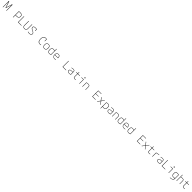

<svg xmlns="http://www.w3.org/2000/svg" viewBox="2883 -8478 16435 16435"><g transform="rotate(45 11100.0 -261.0)"><path d="M71 0V-730H128L298 -179H302L472 -730H529V0H495L497 -675H493L325 -140H275L107 -675H103L105 0Z M1299 -728Q1349 -735 1385.5 -737.5Q1422 -740 1455 -740Q1557 -740 1618.5 -716.5Q1680 -693 1708.5 -641.5Q1737 -590 1737 -505Q1737 -421 1708.5 -368.5Q1680 -316 1618.5 -293Q1557 -270 1455 -270Q1424 -270 1390.5 -272Q1357 -274 1314 -280L1324 -313Q1365 -307 1396.5 -304.5Q1428 -302 1459 -302Q1548 -302 1601.5 -322Q1655 -342 1678.5 -386.5Q1702 -431 1702 -505Q1702 -579 1678.5 -623.5Q1655 -668 1601.5 -687.5Q1548 -707 1459 -707Q1427 -707 1393.5 -705Q1360 -703 1318 -696L1334 -718V0H1299Z M1911 0V-730H1946V-33H2326V0Z M2700 10Q2587 10 2534 -44.5Q2481 -99 2481 -215V-730H2516V-216Q2516 -114 2559.5 -68.5Q2603 -23 2700 -23Q2797 -23 2840.5 -68.5Q2884 -114 2884 -216V-730H2919V-215Q2919 -99 2866 -44.5Q2813 10 2700 10Z M3271 10Q3229 10 3185.5 3.5Q3142 -3 3097 -18V-53Q3142 -38 3183 -30.5Q3224 -23 3270 -23Q3375 -23 3429 -61.5Q3483 -100 3483 -174Q3483 -215 3465 -246.5Q3447 -278 3403.5 -306.5Q3360 -335 3286 -367Q3214 -399 3168.5 -428.5Q3123 -458 3102 -493Q3081 -528 3081 -575Q3081 -656 3140.5 -698Q3200 -740 3315 -740Q3354 -740 3399.5 -735Q3445 -730 3490 -721V-518H3456V-708L3473 -689Q3430 -698 3389.5 -702.5Q3349 -707 3313 -707Q3215 -707 3165.5 -674Q3116 -641 3116 -575Q3116 -538 3133 -509.5Q3150 -481 3190.5 -454Q3231 -427 3301 -397Q3382 -362 3429 -329Q3476 -296 3497 -259.5Q3518 -223 3518 -175Q3518 -85 3454 -37.5Q3390 10 3271 10Z M4565 10Q4424 10 4350.5 -78Q4277 -166 4277 -335V-395Q4277 -564 4348.5 -652Q4420 -740 4557 -740Q4596 -740 4631 -732.5Q4666 -725 4695 -711V-478H4660V-710L4675 -679Q4626 -707 4556 -707Q4436 -707 4374 -628Q4312 -549 4312 -394V-336Q4312 -181 4376.5 -102Q4441 -23 4567 -23Q4600 -23 4631.5 -28Q4663 -33 4685 -41V-7Q4662 1 4630 5.5Q4598 10 4565 10Z M5100 10Q4989 10 4932.5 -53Q4876 -116 4876 -240V-280Q4876 -404 4932.5 -467Q4989 -530 5100 -530Q5211 -530 5267.5 -467Q5324 -404 5324 -280V-240Q5324 -116 5267.5 -53Q5211 10 5100 10ZM5100 -22Q5195 -22 5242 -76.5Q5289 -131 5289 -241V-279Q5289 -390 5242 -444Q5195 -498 5100 -498Q5005 -498 4958 -444Q4911 -390 4911 -279V-241Q4911 -131 4958 -76.5Q5005 -22 5100 -22Z M5714 10Q5629 10 5578 -17.5Q5527 -45 5504.5 -106.5Q5482 -168 5482 -270Q5482 -366 5502 -423Q5522 -480 5568 -505Q5614 -530 5691 -530Q5743 -530 5790.5 -519Q5838 -508 5875 -489L5863 -459Q5826 -479 5783 -488.5Q5740 -498 5692 -498Q5626 -498 5587.5 -477Q5549 -456 5532.5 -406Q5516 -356 5516 -269Q5516 -177 5534.5 -122.5Q5553 -68 5595.5 -45Q5638 -22 5712 -22Q5757 -22 5797.5 -30Q5838 -38 5871 -52L5857 -28V-730H5891V-22Q5857 -8 5812.5 1Q5768 10 5714 10Z M6340 10Q6211 10 6148.5 -51.5Q6086 -113 6086 -240V-280Q6086 -409 6138 -469.5Q6190 -530 6300 -530Q6411 -530 6462.5 -469.5Q6514 -409 6514 -280V-246H6105V-277H6493L6480 -263V-279Q6480 -395 6437.5 -446.5Q6395 -498 6300 -498Q6205 -498 6162.5 -446.5Q6120 -395 6120 -280V-241Q6120 -164 6143 -115.5Q6166 -67 6215 -44.5Q6264 -22 6340 -22Q6375 -22 6412 -26Q6449 -30 6483 -38V-6Q6450 1 6412.5 5.5Q6375 10 6340 10Z M7311 0V-730H7346V-33H7726V0Z M8098 10Q7993 10 7937 -32.5Q7881 -75 7881 -155Q7881 -240 7949.5 -278.5Q8018 -317 8169 -317H8270V-286H8168Q8032 -286 7973.5 -255Q7915 -224 7915 -155Q7915 -90 7961.5 -55.5Q8008 -21 8096 -21Q8141 -21 8188.5 -29.5Q8236 -38 8268 -52L8254 -31V-340Q8254 -403 8240.5 -437.5Q8227 -472 8192.5 -485Q8158 -498 8093 -498Q8057 -498 8025 -494.5Q7993 -491 7964.5 -483.5Q7936 -476 7909 -464V-499Q7947 -514 7992.5 -522Q8038 -530 8094 -530Q8168 -530 8210.5 -513Q8253 -496 8270.5 -454.5Q8288 -413 8288 -340V-22Q8253 -8 8200.5 1Q8148 10 8098 10Z M8791 10Q8701 10 8662.5 -25Q8624 -60 8624 -142V-488H8461V-520H8624V-690H8659V-520H8903V-488H8659V-146Q8659 -77 8688.5 -49.5Q8718 -22 8795 -22Q8824 -22 8851 -26Q8878 -30 8903 -38V-5Q8876 3 8847.5 6.5Q8819 10 8791 10Z M9330 0V-488H9095V-520H9364V0ZM9334 -647Q9312 -647 9298.5 -660Q9285 -673 9285 -695Q9285 -717 9298.5 -729.5Q9312 -742 9334 -742Q9356 -742 9369.5 -729.5Q9383 -717 9383 -695Q9383 -673 9369.5 -660Q9356 -647 9334 -647Z M9696 -498Q9738 -515 9784.5 -522.5Q9831 -530 9890 -530Q9972 -530 10018.5 -513Q10065 -496 10084.5 -454.5Q10104 -413 10104 -340V0H10070V-339Q10070 -402 10054.5 -436.5Q10039 -471 10000.5 -484.5Q9962 -498 9891 -498Q9856 -498 9825.5 -494.5Q9795 -491 9768 -484.5Q9741 -478 9713 -467L9730 -490V0H9696Z M10905 0V-730H11299V-698H10939V-402H11289V-370H10939V-32H11299V0Z M11476 0 11676 -260 11476 -520H11518L11698 -286H11702L11882 -520H11924L11724 -260L11924 0H11882L11702 -234H11698L11518 0Z M12109 -498Q12183 -530 12289 -530Q12375 -530 12425 -505.5Q12475 -481 12496.5 -424Q12518 -367 12518 -270Q12518 -168 12495 -106.5Q12472 -45 12420.5 -17.5Q12369 10 12284 10Q12234 10 12193 2Q12152 -6 12121 -19L12131 -49Q12166 -36 12205.5 -29Q12245 -22 12286 -22Q12360 -22 12403 -45.5Q12446 -69 12465 -123.5Q12484 -178 12484 -270Q12484 -358 12466.5 -407.5Q12449 -457 12407.5 -477.5Q12366 -498 12292 -498Q12245 -498 12204 -490.5Q12163 -483 12130 -469L12143 -494V210H12109Z M12898 10Q12793 10 12737 -32.5Q12681 -75 12681 -155Q12681 -240 12749.5 -278.5Q12818 -317 12969 -317H13070V-286H12968Q12832 -286 12773.5 -255Q12715 -224 12715 -155Q12715 -90 12761.5 -55.5Q12808 -21 12896 -21Q12941 -21 12988.5 -29.5Q13036 -38 13068 -52L13054 -31V-340Q13054 -403 13040.5 -437.5Q13027 -472 12992.5 -485Q12958 -498 12893 -498Q12857 -498 12825 -494.5Q12793 -491 12764.5 -483.5Q12736 -476 12709 -464V-499Q12747 -514 12792.5 -522Q12838 -530 12894 -530Q12968 -530 13010.5 -513Q13053 -496 13070.5 -454.5Q13088 -413 13088 -340V-22Q13053 -8 13000.5 1Q12948 10 12898 10Z M13296 -498Q13338 -515 13384.5 -522.5Q13431 -530 13490 -530Q13572 -530 13618.5 -513Q13665 -496 13684.5 -454.5Q13704 -413 13704 -340V0H13670V-339Q13670 -402 13654.5 -436.5Q13639 -471 13600.5 -484.5Q13562 -498 13491 -498Q13456 -498 13425.5 -494.5Q13395 -491 13368 -484.5Q13341 -478 13313 -467L13330 -490V0H13296Z M14114 10Q14029 10 13978 -17.5Q13927 -45 13904.5 -106.5Q13882 -168 13882 -270Q13882 -366 13902 -423Q13922 -480 13968 -505Q14014 -530 14091 -530Q14143 -530 14190.5 -519Q14238 -508 14275 -489L14263 -459Q14226 -479 14183 -488.5Q14140 -498 14092 -498Q14026 -498 13987.5 -477Q13949 -456 13932.5 -406Q13916 -356 13916 -269Q13916 -177 13934.5 -122.5Q13953 -68 13995.5 -45Q14038 -22 14112 -22Q14157 -22 14197.5 -30Q14238 -38 14271 -52L14257 -28V-730H14291V-22Q14257 -8 14212.5 1Q14168 10 14114 10Z M14740 10Q14611 10 14548.5 -51.5Q14486 -113 14486 -240V-280Q14486 -409 14538 -469.5Q14590 -530 14700 -530Q14811 -530 14862.5 -469.5Q14914 -409 14914 -280V-246H14505V-277H14893L14880 -263V-279Q14880 -395 14837.5 -446.5Q14795 -498 14700 -498Q14605 -498 14562.5 -446.5Q14520 -395 14520 -280V-241Q14520 -164 14543 -115.5Q14566 -67 14615 -44.5Q14664 -22 14740 -22Q14775 -22 14812 -26Q14849 -30 14883 -38V-6Q14850 1 14812.5 5.5Q14775 10 14740 10Z M15314 10Q15229 10 15178 -17.5Q15127 -45 15104.5 -106.5Q15082 -168 15082 -270Q15082 -366 15102 -423Q15122 -480 15168 -505Q15214 -530 15291 -530Q15343 -530 15390.5 -519Q15438 -508 15475 -489L15463 -459Q15426 -479 15383 -488.5Q15340 -498 15292 -498Q15226 -498 15187.5 -477Q15149 -456 15132.5 -406Q15116 -356 15116 -269Q15116 -177 15134.5 -122.5Q15153 -68 15195.5 -45Q15238 -22 15312 -22Q15357 -22 15397.5 -30Q15438 -38 15471 -52L15457 -28V-730H15491V-22Q15457 -8 15412.5 1Q15368 10 15314 10Z M16305 0V-730H16699V-698H16339V-402H16689V-370H16339V-32H16699V0Z M16876 0 17076 -260 16876 -520H16918L17098 -286H17102L17282 -520H17324L17124 -260L17324 0H17282L17102 -234H17098L16918 0Z M17791 10Q17701 10 17662.5 -25Q17624 -60 17624 -142V-488H17461V-520H17624V-690H17659V-520H17903V-488H17659V-146Q17659 -77 17688.5 -49.5Q17718 -22 17795 -22Q17824 -22 17851 -26Q17878 -30 17903 -38V-5Q17876 3 17847.5 6.5Q17819 10 17791 10Z M18160 -475Q18212 -492 18271.5 -504Q18331 -516 18389.5 -523Q18448 -530 18497 -530V-498Q18451 -498 18396.5 -491.5Q18342 -485 18287 -474Q18232 -463 18184 -448L18195 -465V0H18160Z M18898 10Q18793 10 18737 -32.5Q18681 -75 18681 -155Q18681 -240 18749.5 -278.5Q18818 -317 18969 -317H19070V-286H18968Q18832 -286 18773.5 -255Q18715 -224 18715 -155Q18715 -90 18761.5 -55.5Q18808 -21 18896 -21Q18941 -21 18988.5 -29.5Q19036 -38 19068 -52L19054 -31V-340Q19054 -403 19040.5 -437.5Q19027 -472 18992.5 -485Q18958 -498 18893 -498Q18857 -498 18825 -494.5Q18793 -491 18764.5 -483.5Q18736 -476 18709 -464V-499Q18747 -514 18792.5 -522Q18838 -530 18894 -530Q18968 -530 19010.5 -513Q19053 -496 19070.5 -454.5Q19088 -413 19088 -340V-22Q19053 -8 19000.5 1Q18948 10 18898 10Z M19311 0V-730H19346V-33H19726V0Z M20130 0V-488H19895V-520H20164V0ZM20134 -647Q20112 -647 20098.5 -660Q20085 -673 20085 -695Q20085 -717 20098.5 -729.5Q20112 -742 20134 -742Q20156 -742 20169.5 -729.5Q20183 -717 20183 -695Q20183 -673 20169.5 -660Q20156 -647 20134 -647Z M20518 188Q20688 188 20772.5 131Q20857 74 20857 -39V-494L20871 -469Q20836 -484 20794.5 -491Q20753 -498 20705 -498Q20632 -498 20591 -479Q20550 -460 20533 -413.5Q20516 -367 20516 -284Q20516 -196 20534.5 -145.5Q20553 -95 20596.5 -73.5Q20640 -52 20715 -52Q20758 -52 20796.5 -58.5Q20835 -65 20871 -78L20879 -47Q20847 -35 20806.5 -27.5Q20766 -20 20715 -20Q20630 -20 20578.5 -45.5Q20527 -71 20504.5 -129Q20482 -187 20482 -284Q20482 -378 20503 -431.5Q20524 -485 20573.5 -507.5Q20623 -530 20709 -530Q20816 -530 20891 -498V-41Q20891 88 20797 154Q20703 220 20518 220Z M21470 -339Q21470 -402 21454.5 -436.5Q21439 -471 21400.5 -484.5Q21362 -498 21291 -498Q21257 -498 21227 -495Q21197 -492 21169.5 -485.5Q21142 -479 21116 -468L21108 -499Q21148 -515 21193 -522.5Q21238 -530 21294 -530Q21375 -530 21420.5 -513Q21466 -496 21485 -454.5Q21504 -413 21504 -340V0H21470ZM21096 0V-730H21130V0Z M21991 10Q21901 10 21862.5 -25Q21824 -60 21824 -142V-488H21661V-520H21824V-690H21859V-520H22103V-488H21859V-146Q21859 -77 21888.5 -49.5Q21918 -22 21995 -22Q22024 -22 22051 -26Q22078 -30 22103 -38V-5Q22076 3 22047.5 6.5Q22019 10 21991 10Z"/></g></svg>

Font: M PLUS Code Latin Expanded ExtraLight
Style: Regular
Weight: 250
Width: 7
Designer: Coji Morishita
Foundry: UNDERFOREST DESIGN
Version: Version 1.002; ttfautohint (v1.8.3)